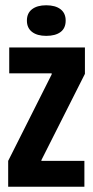

<svg xmlns="http://www.w3.org/2000/svg" viewBox="-20 -708 353 728"><path d="M11 0V-98L176 -426V-430H15V-528H302V-428L137 -101V-98H300V0ZM155 -572Q121 -572 101.5 -587Q82 -602 82 -630Q82 -658 101.5 -673Q121 -688 155 -688Q190 -688 209.5 -673Q229 -658 229 -630Q229 -601 209.5 -586.5Q190 -572 155 -572Z"/></svg>

Font: Bricolage Grotesque 48pt Condensed SemiBold
Style: Regular
Weight: 600
Width: 3
Designer: Mathieu Triay
Foundry: Atelier Triay
Version: Version 1.000; ttfautohint (v1.8.4.7-5d5b);gftools[0.9.32]